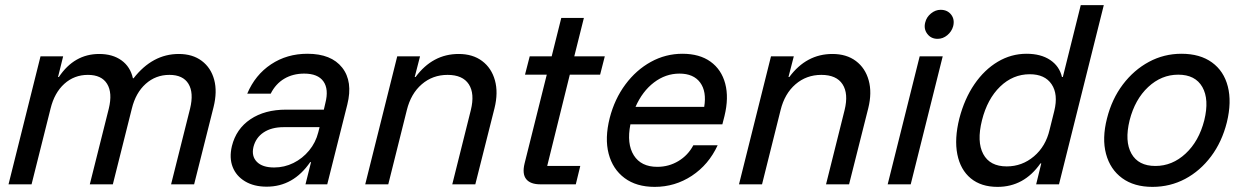

<svg xmlns="http://www.w3.org/2000/svg" viewBox="-20 -720 4862 750"><path d="M13.3 0 138.3 -500H226.7L206.7 -419.2H210Q270 -509.2 367.5 -509.2Q420 -509.2 454.6 -484.2Q489.2 -459.2 499.2 -414.2H501.7Q575.8 -509.2 678.3 -509.2Q732.5 -509.2 768.3 -482.1Q804.2 -455 816.7 -408.3Q829.2 -361.7 814.2 -301.7L738.3 0H648.3L722.5 -295.8Q737.5 -357.5 716.2 -392.5Q695 -427.5 641.7 -427.5Q588.3 -427.5 549.2 -392.5Q510 -357.5 495 -295.8L420.8 0H330.8L405 -295.8Q420 -357.5 398.3 -392.5Q376.7 -427.5 323.3 -427.5Q270 -427.5 231.2 -392.5Q192.5 -357.5 177.5 -295.8L103.3 0Z M1021.7 9.2Q971.7 9.2 937.1 -11.7Q902.5 -32.5 888.8 -67.9Q875 -103.3 885.8 -149.2Q902.5 -216.7 958.3 -254.2Q1014.2 -291.7 1097.5 -291.7H1245L1250.8 -316.7Q1265 -371.7 1243.3 -402.1Q1221.7 -432.5 1168.3 -432.5Q1124.2 -432.5 1090.4 -412.5Q1056.7 -392.5 1037.5 -354.2H945.8Q976.7 -427.5 1038.8 -468.8Q1100.8 -510 1180.8 -510Q1274.2 -510 1316.7 -455.8Q1359.2 -401.7 1336.7 -311.7L1258.3 0H1173.3L1195 -86.7H1191.7Q1125.8 9.2 1021.7 9.2ZM1050.8 -65.8Q1090.8 -65.8 1126.2 -83.3Q1161.7 -100.8 1187.5 -132.1Q1213.3 -163.3 1223.3 -203.3L1228.3 -223.3H1088.3Q1040.8 -223.3 1010 -202.9Q979.2 -182.5 970 -145.8Q961.7 -110 983.3 -87.9Q1005 -65.8 1050.8 -65.8Z M1406.7 0 1531.7 -500H1620.8L1600 -419.2H1603.3Q1670 -509.2 1771.7 -509.2Q1826.7 -509.2 1863.3 -481.7Q1900 -454.2 1913.3 -406.2Q1926.7 -358.3 1911.7 -297.5L1836.7 0H1746.7L1819.2 -290Q1835 -354.2 1811.3 -390.8Q1787.5 -427.5 1728.3 -427.5Q1670 -427.5 1627.5 -390.8Q1585 -354.2 1569.2 -290L1496.7 0Z M2090.8 0Q2051.7 0 2035.4 -20.4Q2019.2 -40.8 2029.2 -81.7L2115.8 -428.3H2030.8L2049.2 -500H2135L2172.5 -650H2260.8L2223.3 -500H2342.5L2324.2 -428.3H2205.8L2117.5 -71.7H2246.7L2229.2 0Z M2537.5 10Q2465.8 10 2419.6 -24.6Q2373.3 -59.2 2357.5 -119.6Q2341.7 -180 2361.7 -259.2Q2380.8 -333.3 2422.9 -390Q2465 -446.7 2522.5 -478.3Q2580 -510 2645.8 -510Q2712.5 -510 2755.4 -479.2Q2798.3 -448.3 2812.9 -393.3Q2827.5 -338.3 2810 -266.7L2801.7 -234.2H2442.5Q2427.5 -158.3 2455.8 -113.3Q2484.2 -68.3 2547.5 -68.3Q2592.5 -68.3 2630 -90.8Q2667.5 -113.3 2688.3 -152.5H2783.3Q2748.3 -76.7 2682.5 -33.3Q2616.7 10 2537.5 10ZM2462.5 -302.5H2730.8Q2740.8 -362.5 2715 -397.5Q2689.2 -432.5 2634.2 -432.5Q2580 -432.5 2534.6 -397.9Q2489.2 -363.3 2462.5 -302.5Z M2866.7 0 2991.7 -500H3080.8L3060 -419.2H3063.3Q3130 -509.2 3231.7 -509.2Q3286.7 -509.2 3323.3 -481.7Q3360 -454.2 3373.3 -406.2Q3386.7 -358.3 3371.7 -297.5L3296.7 0H3206.7L3279.2 -290Q3295 -354.2 3271.2 -390.8Q3247.5 -427.5 3188.3 -427.5Q3130 -427.5 3087.5 -390.8Q3045 -354.2 3029.2 -290L2956.7 0Z M3447.5 0 3572.5 -500H3662.5L3537.5 0ZM3642.5 -568.3Q3616.7 -568.3 3602.1 -587.9Q3587.5 -607.5 3594.2 -632.5Q3599.2 -653.3 3616.7 -667.5Q3634.2 -681.7 3654.2 -681.7Q3680.8 -681.7 3695.4 -662.9Q3710 -644.2 3703.3 -617.5Q3697.5 -596.7 3680.4 -582.5Q3663.3 -568.3 3642.5 -568.3Z M3876.7 10Q3812.5 10 3772.1 -23.3Q3731.7 -56.7 3719.6 -117.1Q3707.5 -177.5 3727.5 -257.5Q3747.5 -334.2 3786.2 -390.8Q3825 -447.5 3877.5 -478.8Q3930 -510 3990 -510Q4045.8 -510 4082.1 -485.8Q4118.3 -461.7 4128.3 -419.2H4131.7L4201.7 -700H4291.7L4116.7 0H4027.5L4047.5 -81.7H4044.2Q3980 10 3876.7 10ZM3912.5 -70Q3972.5 -70 4018.8 -109.2Q4065 -148.3 4080 -213.3L4098.3 -286.7Q4114.2 -351.7 4087.9 -390.8Q4061.7 -430 4002.5 -430Q3936.7 -430 3886.7 -381.7Q3836.7 -333.3 3815.8 -250Q3795 -166.7 3820.8 -118.3Q3846.7 -70 3912.5 -70Z M4481.7 10Q4410 10 4363.3 -24.2Q4316.7 -58.3 4300.4 -118.8Q4284.2 -179.2 4304.2 -257.5Q4323.3 -333.3 4366.2 -390Q4409.2 -446.7 4467.9 -478.3Q4526.7 -510 4595 -510Q4667.5 -510 4714.2 -476.2Q4760.8 -442.5 4776.2 -382.1Q4791.7 -321.7 4772.5 -242.5Q4753.3 -165.8 4710.8 -109.2Q4668.3 -52.5 4609.6 -21.2Q4550.8 10 4481.7 10ZM4493.3 -71.7Q4559.2 -71.7 4611.2 -120Q4663.3 -168.3 4684.2 -250Q4704.2 -331.7 4676.7 -380Q4649.2 -428.3 4582.5 -428.3Q4516.7 -428.3 4465 -380Q4413.3 -331.7 4392.5 -250Q4372.5 -168.3 4399.6 -120Q4426.7 -71.7 4493.3 -71.7Z"/></svg>

Font: Funnel Sans
Style: Italic
Weight: 400
Italic angle: -14.036°
Version: Version 1.000; Beta; Release 5; Build 24; ttfautohint (v1.8.